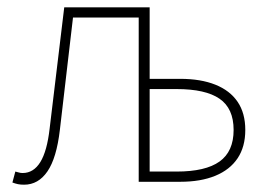

<svg xmlns="http://www.w3.org/2000/svg" viewBox="-20 -498 738 526"><path d="M46 8Q36 8 29 6.5Q22 5 14 2L22 -28Q27 -27 31.5 -25.5Q36 -24 42 -24Q72 -24 90.5 -54Q109 -84 116 -146Q126 -229 136 -312Q146 -395 156 -478H390V-282H474Q530 -282 570 -266Q610 -250 631 -219Q652 -188 652 -142Q652 -96 631 -64.5Q610 -33 570 -16.5Q530 0 474 0H360V-450H180Q171 -373 162 -296Q153 -219 144 -142Q135 -65 110 -28.5Q85 8 46 8ZM390 -28H464Q543 -28 581.5 -55.5Q620 -83 620 -142Q620 -201 581.5 -227.5Q543 -254 464 -254H390Z"/></svg>

Font: SourceSans3VF
Style: Regular
Weight: 200
Designer: Paul D. Hunt
Foundry: Adobe
Version: Version 3.052;hotconv 1.1.0;makeotfexe 2.6.0